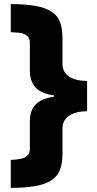

<svg xmlns="http://www.w3.org/2000/svg" viewBox="-20 -744 473 932"><path d="M402.8 -204.1Q348.6 -204.1 315.9 -182.1Q283.2 -160.2 283.2 -121.1V0Q283.2 68.4 259.3 102.5Q235.4 136.7 181.6 152.3Q127.9 168 32.2 168V32.2Q85 30.3 105 17.8Q125 5.4 125 -20V-154.8Q125 -207.5 152.3 -236.3Q179.7 -265.1 242.2 -274.9V-280.8Q180.2 -289.6 152.6 -319.1Q125 -348.6 125 -403.8V-536.1Q125 -555.2 115.5 -565.7Q106 -576.2 91.1 -581.3Q76.2 -586.4 32.2 -587.9V-724.1Q127.9 -724.1 181.6 -708.7Q235.4 -693.4 259.3 -659.7Q283.2 -626 283.2 -558.1V-434.1Q283.2 -394.5 314.9 -372.8Q346.7 -351.1 402.8 -351.1Z"/></svg>

Font: OpenSansExtrabold
Style: Regular
Weight: 800
Foundry: Ascender Corporation
Version: Version 1.10